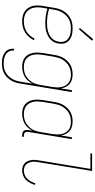

<svg xmlns="http://www.w3.org/2000/svg" viewBox="495 -1282 1009 2040"><g transform="rotate(90 1000.0 -261.5)"><path d="M205 8Q177 8 150 2Q123 -4 101.5 -18.5Q80 -33 65 -55Q50 -77 43.5 -103Q37 -129 37.5 -157Q38 -185 43 -213L63 -333Q67 -359 75 -384Q83 -409 97.5 -432Q112 -455 132 -474.5Q152 -494 176 -506Q200 -518 226.5 -523Q253 -528 278 -528Q301 -528 323 -525.5Q345 -523 365.5 -515.5Q386 -508 403.5 -495Q421 -482 431 -463.5Q441 -445 443.5 -423Q446 -401 442 -378Q439 -356 428.5 -334Q418 -312 400.5 -295Q383 -278 361 -266.5Q339 -255 316.5 -248.5Q294 -242 271 -240Q248 -238 225 -238Q185 -238 146 -243Q107 -248 71 -261L62 -210Q58 -185 57.5 -159.5Q57 -134 62.5 -110.5Q68 -87 81 -67Q94 -47 113.5 -34Q133 -21 157 -15.5Q181 -10 207 -10Q234 -10 262 -16.5Q290 -23 314.5 -38.5Q339 -54 358.5 -76.5Q378 -99 390 -124L407 -116Q392 -88 371 -63.5Q350 -39 323 -22.5Q296 -6 265.5 1Q235 8 205 8ZM225 -256Q246 -256 267 -258Q288 -260 308.5 -265.5Q329 -271 348.5 -281Q368 -291 384.5 -306Q401 -321 410 -340.5Q419 -360 423 -381Q426 -401 424 -420.5Q422 -440 412.5 -455.5Q403 -471 387.5 -482Q372 -493 354.5 -499Q337 -505 317.5 -507.5Q298 -510 278 -510Q255 -510 231.5 -505.5Q208 -501 186 -489.5Q164 -478 145.5 -460Q127 -442 114 -421Q101 -400 93.5 -377Q86 -354 82 -330L74 -279Q109 -266 147.5 -261Q186 -256 225 -256ZM290 -595 277 -605 395 -746 412 -734Z M657 223Q636 223 616 221Q596 219 577.5 212.5Q559 206 543 195.5Q527 185 515.5 169.5Q504 154 500 135Q496 116 498 95H517Q515 113 519 130Q523 147 533.5 160Q544 173 558 182Q572 191 588.5 196Q605 201 623 203Q641 205 658 205Q681 205 704 200Q727 195 748.5 183.5Q770 172 787.5 154Q805 136 817.5 114.5Q830 93 837 70.5Q844 48 848 25L868 -100Q855 -75 836 -53.5Q817 -32 792.5 -18Q768 -4 741 2Q714 8 688 8Q661 8 636 1.5Q611 -5 591 -20.5Q571 -36 559 -58.5Q547 -81 542 -106.5Q537 -132 538 -159Q539 -186 543 -213L563 -333Q567 -358 574.5 -382.5Q582 -407 595.5 -430Q609 -453 628 -472.5Q647 -492 670.5 -505Q694 -518 719.5 -523Q745 -528 770 -528Q798 -528 825 -520.5Q852 -513 871.5 -496Q891 -479 903 -455Q915 -431 919 -404L938 -520H958L867 28Q863 53 855.5 78Q848 103 834 126Q820 149 800.5 168.5Q781 188 757 200.5Q733 213 707.5 218Q682 223 657 223ZM692 -10Q715 -10 738.5 -14.5Q762 -19 783.5 -31Q805 -43 823 -60.5Q841 -78 853.5 -99Q866 -120 872.5 -143Q879 -166 883 -189L903 -309Q907 -333 908 -357.5Q909 -382 905 -405Q901 -428 890 -448.5Q879 -469 861.5 -483.5Q844 -498 821 -504Q798 -510 773 -510Q750 -510 726.5 -505Q703 -500 682 -488.5Q661 -477 643 -459Q625 -441 612.5 -420Q600 -399 593 -376Q586 -353 582 -330L562 -210Q559 -186 557.5 -161.5Q556 -137 560.5 -114Q565 -91 575.5 -71Q586 -51 603.5 -36.5Q621 -22 644 -16Q667 -10 692 -10Z M1188 8Q1161 8 1136 1.5Q1111 -5 1091 -20.5Q1071 -36 1059 -58.5Q1047 -81 1042 -106.5Q1037 -132 1038 -159Q1039 -186 1043 -213L1063 -333Q1067 -358 1074.5 -382.5Q1082 -407 1095.5 -430Q1109 -453 1128 -472.5Q1147 -492 1170.5 -505Q1194 -518 1219.5 -523Q1245 -528 1270 -528Q1298 -528 1325 -520.5Q1352 -513 1371.5 -496Q1391 -479 1403 -455Q1415 -431 1419 -404L1438 -520H1458L1381 -56Q1379 -47 1380.5 -38Q1382 -29 1387.5 -22Q1393 -15 1401.5 -12.5Q1410 -10 1419 -10H1433V8H1416Q1403 8 1391 4.5Q1379 1 1371 -8Q1363 -17 1361 -30Q1359 -43 1361 -56L1368 -100Q1355 -75 1336 -53.5Q1317 -32 1292.5 -18Q1268 -4 1241 2Q1214 8 1188 8ZM1192 -10Q1215 -10 1238.5 -14.5Q1262 -19 1283.5 -31Q1305 -43 1323 -60.5Q1341 -78 1353.5 -99Q1366 -120 1372.5 -143Q1379 -166 1383 -189L1403 -309Q1407 -333 1408 -357.5Q1409 -382 1405 -405Q1401 -428 1390 -448.5Q1379 -469 1361.5 -483.5Q1344 -498 1321 -504Q1298 -510 1273 -510Q1250 -510 1226.5 -505Q1203 -500 1182 -488.5Q1161 -477 1143 -459Q1125 -441 1112.5 -420Q1100 -399 1093 -376Q1086 -353 1082 -330L1062 -210Q1059 -186 1057.5 -161.5Q1056 -137 1060.5 -114Q1065 -91 1075.5 -71Q1086 -51 1103.5 -36.5Q1121 -22 1144 -16Q1167 -10 1192 -10Z M1791 8Q1770 8 1750 2Q1730 -4 1716 -17Q1702 -30 1693.5 -48Q1685 -66 1681 -86.5Q1677 -107 1678.5 -128Q1680 -149 1684 -171L1774 -717H1610V-735H1796L1703 -168Q1699 -149 1698 -130.5Q1697 -112 1699.5 -94.5Q1702 -77 1709 -61Q1716 -45 1728 -33Q1740 -21 1757 -15.5Q1774 -10 1793 -10Q1816 -10 1839.5 -19.5Q1863 -29 1880 -47Q1897 -65 1908.5 -87Q1920 -109 1927 -132L1944 -127Q1936 -101 1923 -76Q1910 -51 1890 -31.5Q1870 -12 1843.5 -2Q1817 8 1791 8Z"/></g></svg>

Font: Iosevka Term Curly Thin
Style: Italic
Weight: 100
Italic angle: -9°
Designer: Belleve Invis
Foundry: Belleve Invis
Version: Version 32.3.0